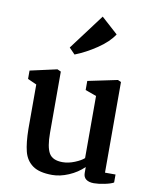

<svg xmlns="http://www.w3.org/2000/svg" viewBox="-96 -954 831 1041"><g transform="rotate(10 319.0 -433.0)"><path d="M384 -882 475 -800Q447 -756 387.5 -716Q328 -676 269 -653L237 -686ZM44 -479V-525L192 -558L212 -549V-212Q212 -134 231.5 -100.5Q251 -67 306 -67Q338 -67 372.5 -81Q407 -95 423 -110V-452L362 -474V-524L525 -558L543 -550V-51H601V-7Q586 2 552 9Q518 16 493 16Q466 16 450.5 4.5Q435 -7 435 -30V-63Q400 -29 353 -9Q306 11 263 11Q191 11 154.5 -15.5Q118 -42 106 -89Q94 -136 93 -213V-457Z"/></g></svg>

Font: Martel
Style: Bold
Weight: 700
Designer: Dan Reynolds
Foundry: Dan Reynolds
Version: Version 1.001; ttfautohint (v1.1) -l 5 -r 5 -G 72 -x 0 -D la